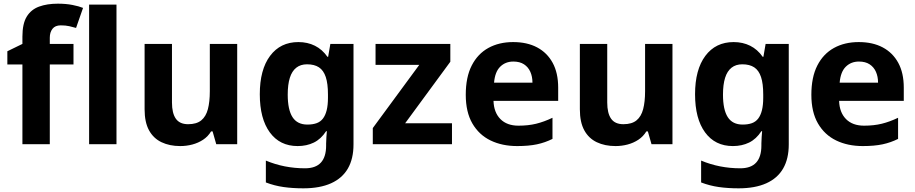

<svg xmlns="http://www.w3.org/2000/svg" viewBox="-20 -785 4982 1045"><path d="M380 -434H251V0H102V-434H20V-506L102 -546V-586Q102 -656 125.5 -694.5Q149 -733 192.5 -749Q236 -765 295 -765Q339 -765 374.5 -758Q410 -751 432 -742L394 -633Q377 -638 357 -642.5Q337 -647 311 -647Q280 -647 265.5 -628Q251 -609 251 -580V-546H380Z M614 0H465V-760H614Z M1271 -546V0H1157L1137 -70H1129Q1112 -42 1085.5 -24.5Q1059 -7 1027 1.5Q995 10 961 10Q903 10 859 -11Q815 -32 791 -76Q767 -120 767 -190V-546H916V-227Q916 -169 937 -139Q958 -109 1004 -109Q1050 -109 1075.5 -130Q1101 -151 1111.5 -191Q1122 -231 1122 -289V-546Z M1604 -556Q1654 -556 1694 -536Q1734 -516 1762 -476H1766L1778 -546H1904V1Q1904 79 1873.5 132Q1843 185 1782 212.5Q1721 240 1631 240Q1573 240 1523.5 233Q1474 226 1427 208V89Q1477 110 1530.5 120.5Q1584 131 1640 131Q1698 131 1726.5 100Q1755 69 1755 7V-4Q1755 -21 1756.5 -39Q1758 -57 1759 -71H1755Q1727 -28 1688 -9Q1649 10 1600 10Q1503 10 1448.5 -64.5Q1394 -139 1394 -272Q1394 -406 1450 -481Q1506 -556 1604 -556ZM1651 -435Q1616 -435 1592.5 -416.5Q1569 -398 1557.5 -361.5Q1546 -325 1546 -270Q1546 -188 1572 -147.5Q1598 -107 1653 -107Q1682 -107 1703 -114.5Q1724 -122 1737.5 -139.5Q1751 -157 1758 -185Q1765 -213 1765 -253V-271Q1765 -330 1753 -366Q1741 -402 1716 -418.5Q1691 -435 1651 -435Z M2440 0H2009V-88L2262 -432H2024V-546H2431V-449L2185 -114H2440Z M2773 -556Q2849 -556 2903.5 -527Q2958 -498 2988 -443Q3018 -388 3018 -308V-236H2666Q2668 -173 2703.5 -137Q2739 -101 2802 -101Q2855 -101 2898 -111.5Q2941 -122 2987 -144V-29Q2947 -9 2902.5 0.5Q2858 10 2795 10Q2713 10 2650 -20.5Q2587 -51 2551 -113Q2515 -175 2515 -269Q2515 -365 2547.5 -428.5Q2580 -492 2638 -524Q2696 -556 2773 -556ZM2774 -450Q2731 -450 2702.5 -422Q2674 -394 2669 -335H2878Q2878 -368 2866.5 -394Q2855 -420 2832 -435Q2809 -450 2774 -450Z M3640 -546V0H3526L3506 -70H3498Q3481 -42 3454.5 -24.5Q3428 -7 3396 1.5Q3364 10 3330 10Q3272 10 3228 -11Q3184 -32 3160 -76Q3136 -120 3136 -190V-546H3285V-227Q3285 -169 3306 -139Q3327 -109 3373 -109Q3419 -109 3444.5 -130Q3470 -151 3480.5 -191Q3491 -231 3491 -289V-546Z M3973 -556Q4023 -556 4063 -536Q4103 -516 4131 -476H4135L4147 -546H4273V1Q4273 79 4242.5 132Q4212 185 4151 212.5Q4090 240 4000 240Q3942 240 3892.5 233Q3843 226 3796 208V89Q3846 110 3899.5 120.5Q3953 131 4009 131Q4067 131 4095.5 100Q4124 69 4124 7V-4Q4124 -21 4125.5 -39Q4127 -57 4128 -71H4124Q4096 -28 4057 -9Q4018 10 3969 10Q3872 10 3817.5 -64.5Q3763 -139 3763 -272Q3763 -406 3819 -481Q3875 -556 3973 -556ZM4020 -435Q3985 -435 3961.5 -416.5Q3938 -398 3926.5 -361.5Q3915 -325 3915 -270Q3915 -188 3941 -147.5Q3967 -107 4022 -107Q4051 -107 4072 -114.5Q4093 -122 4106.5 -139.5Q4120 -157 4127 -185Q4134 -213 4134 -253V-271Q4134 -330 4122 -366Q4110 -402 4085 -418.5Q4060 -435 4020 -435Z M4654 -556Q4730 -556 4784.5 -527Q4839 -498 4869 -443Q4899 -388 4899 -308V-236H4547Q4549 -173 4584.5 -137Q4620 -101 4683 -101Q4736 -101 4779 -111.5Q4822 -122 4868 -144V-29Q4828 -9 4783.5 0.5Q4739 10 4676 10Q4594 10 4531 -20.5Q4468 -51 4432 -113Q4396 -175 4396 -269Q4396 -365 4428.5 -428.5Q4461 -492 4519 -524Q4577 -556 4654 -556ZM4655 -450Q4612 -450 4583.5 -422Q4555 -394 4550 -335H4759Q4759 -368 4747.5 -394Q4736 -420 4713 -435Q4690 -450 4655 -450Z"/></svg>

Font: Noto Sans Kannada
Style: Regular
Weight: 400
Designer: Jelle Bosma - Monotype Design Team
Foundry: Monotype Imaging Inc.
Version: Version 2.003